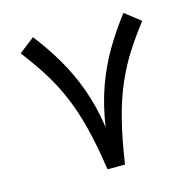

<svg xmlns="http://www.w3.org/2000/svg" viewBox="-97 -751 863 851"><g transform="rotate(-15 334.0 -325.5)"><path d="M541.7 -651.2Q491.2 -586.2 449.6 -515.9Q408.1 -445.6 378.5 -364Q349 -282.5 334.1 -182.4Q319.4 -282.3 289.6 -363.9Q259.8 -445.4 218.4 -515.7Q176.9 -586 126.3 -651.1L54.9 -595.8Q103.3 -533.1 140.6 -473.8Q177.8 -414.6 206.3 -347.6Q234.9 -280.6 256.2 -196.4Q277.6 -112.1 293.9 0H374.3Q391.2 -115.1 413 -200.5Q434.8 -285.9 463.6 -352.5Q492.3 -419.2 529.2 -477.2Q566 -535.3 612.8 -595.6Z"/></g></svg>

Font: Estedad-VF-FD Black
Style: Regular
Weight: 900
Designer: Amin Abedi
Version: Version 4.000